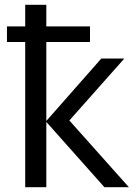

<svg xmlns="http://www.w3.org/2000/svg" viewBox="-20 -780 574 800"><path d="M173 -760V-670H355V-605H173V-276L402 -536H498L269 -278L517 0H415L173 -272V0H85V-605H9V-670H85V-760Z"/></svg>

Font: Noto Sans Living
Style: Regular
Weight: 400
Designer: Monotype Design Team
Foundry: Monotype Imaging Inc.
Version: Version 2.013; ttfautohint (v1.8.4.7-5d5b)